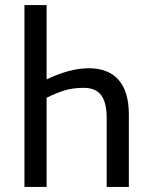

<svg xmlns="http://www.w3.org/2000/svg" viewBox="-20 -734 587 754"><path d="M76 -714H163V-422Q206 -443 248 -454.5Q290 -466 329 -466Q405 -466 445.5 -420.5Q486 -375 486 -284V0H399V-270Q399 -331 377.5 -360Q356 -389 309 -389Q268 -389 235.5 -379.5Q203 -370 163 -350V0H76Z"/></svg>

Font: Avrile Sans Condensed
Style: Regular
Weight: 400
Width: 3
Designer: Monotype Design Team
Foundry: Monotype Imaging Inc.
Version: Version 2.001;September 10, 2019;FontCreator 11.5.0.2425 64-